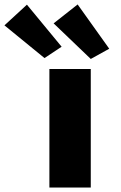

<svg xmlns="http://www.w3.org/2000/svg" viewBox="-105 -843 545 863"><path d="M117 0V-533H303V0ZM303 -578 136 -738 244 -823 386 -624ZM95 -582 -85 -729 16 -822 172 -633Z"/></svg>

Font: Lexend Exa ExtraBold
Style: Regular
Weight: 800
Designer: Bonnie Shaver-Troup, Thomas Jockin
Foundry: Lexend
Version: Version 1.007